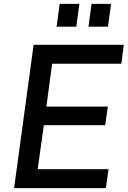

<svg xmlns="http://www.w3.org/2000/svg" viewBox="-20 -974 661 994"><path d="M528 0 542 -98H175L207 -326H525L538 -422H220L250 -644H608L621 -742H154L53 0ZM289 -954 273 -836H375L391 -954ZM454 -954 438 -836H539L555 -954Z"/></svg>

Font: Cheyenne Sans Medium
Style: Italic
Weight: 500
Italic angle: -8.13011°
Designer: The Public Sans project authors (U.S. Web Design System), Libre Franklin designed by Pablo Impallari and Rodrigo Fuenzal
Foundry: The Cheyenne Sans Project Authors
Version: Version 2.007